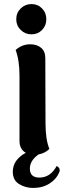

<svg xmlns="http://www.w3.org/2000/svg" viewBox="-20 -748 314 945"><path d="M60 -653Q60 -685 82 -706.5Q104 -728 135 -728Q166 -728 187 -706.5Q208 -685 208 -653Q208 -622 187 -600.5Q166 -579 135 -579Q104 -579 82 -600.5Q60 -622 60 -653ZM274 90Q274 95 271 101Q259 132 225 154.5Q191 177 143 177Q105 177 74 158Q43 139 43 97Q43 39 107 4Q92 -4 84 -19Q76 -34 76 -53V-375Q76 -451 57 -502Q88 -530 129 -530Q162 -530 182.5 -512.5Q203 -495 203 -463L204 -141Q204 -62 223 -15Q202 6 170 12Q127 42 127 82Q127 126 174 126Q228 126 259 69Q274 77 274 90Z"/></svg>

Font: Arima Madurai Black
Style: Regular
Weight: 900
Designer: Joana Correia and Natanael Gama
Foundry: NDISCOVER
Version: Version 1.019